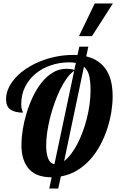

<svg xmlns="http://www.w3.org/2000/svg" viewBox="-20 -1020 698 1111"><path d="M265.1 70.8 278.8 5.9H276.9Q238.8 5.9 206.8 -4.4Q174.8 -14.6 152.1 -37.4Q129.4 -60.1 116.7 -95.9Q104 -131.8 104 -183.1Q104 -220.7 111.3 -268.1Q118.7 -315.4 133.3 -364Q147.9 -412.6 169.7 -459Q191.4 -505.4 220.5 -541.7Q249.5 -578.1 285.6 -600.1Q321.8 -622.1 365.2 -622.1Q377 -622.1 388.2 -620.6Q399.4 -619.1 410.2 -615.2L418.9 -655.8Q410.6 -657.7 401.1 -658.4Q391.6 -659.2 380.9 -659.2Q325.2 -659.2 274.9 -642.3Q224.6 -625.5 186.5 -594.2Q148.4 -563 125.7 -518.3Q103 -473.6 103 -418Q103 -404.3 104.5 -395.8Q106 -387.2 107.9 -382.1Q109.9 -377 111.3 -373.8Q112.8 -370.6 112.8 -368.2Q66.9 -368.2 41 -385.7Q15.1 -403.3 15.1 -445.8Q15.1 -479 29.8 -510.7Q44.4 -542.5 70.6 -571Q96.7 -599.6 133.1 -623.5Q169.4 -647.5 212.6 -665Q255.9 -682.6 304.4 -692.4Q353 -702.1 403.8 -702.1Q410.2 -702.1 416 -702.1Q421.9 -702.1 428.2 -701.2L439 -750H491.2L479 -693.8Q521 -683.6 550 -662.6Q579.1 -641.6 597.4 -611.6Q615.7 -581.5 623.8 -543.7Q631.8 -505.9 631.8 -461.9Q631.8 -420.4 624.3 -372.6Q616.7 -324.7 601.1 -276.6Q585.4 -228.5 561.3 -182.6Q537.1 -136.7 503.9 -99.1Q470.7 -61.5 427.7 -34.9Q384.8 -8.3 332 1L316.9 70.8ZM409.2 -609.9Q387.7 -595.7 367.4 -568.1Q347.2 -540.5 329.3 -504.4Q311.5 -468.3 296.4 -426Q281.2 -383.8 270.3 -340.6Q259.3 -297.4 253.2 -255.6Q247.1 -213.9 247.1 -179.2Q247.1 -134.3 257.8 -104.7Q268.6 -75.2 294.9 -69.8ZM351.1 -87.9Q371.1 -102.5 390.1 -127.4Q409.2 -152.3 426.3 -184.6Q443.4 -216.8 457.5 -254.4Q471.7 -292 481.9 -332.3Q492.2 -372.6 498 -414.1Q503.9 -455.6 503.9 -495.1Q503.9 -545.4 496.6 -579.3Q489.3 -613.3 465.8 -633.8ZM437 -811 528.3 -1000H633.3L512.2 -811Z"/></svg>

Font: Lobster
Style: Regular
Weight: 400
Designer: Pablo Impallari
Foundry: Pablo Impallari
Version: Version 1.007; ttfautohint (v1.1) -l 8 -r 50 -G 50 -x 14 -D 